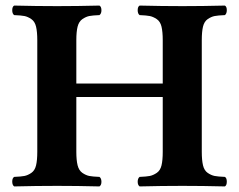

<svg xmlns="http://www.w3.org/2000/svg" viewBox="-20 -667 857 689"><path d="M564 -522.9Q564 -552.7 559.6 -571.3Q555.2 -589.8 542.5 -598.4Q529.8 -606.9 517.8 -609.4Q505.9 -611.8 481 -612.8Q474.1 -617.7 474.1 -630.4Q474.1 -643.1 481 -647Q561 -645 634.8 -645Q706.5 -645 787.1 -647Q793.9 -643.1 793.9 -630.6Q793.9 -618.2 787.1 -612.8Q762.2 -611.8 750 -609.4Q737.8 -606.9 725.3 -598.4Q712.9 -589.8 708.5 -571.5Q704.1 -553.2 704.1 -522.9V-122.1Q704.1 -92.3 708.5 -73.7Q712.9 -55.2 725.3 -46.6Q737.8 -38.1 750 -35.6Q762.2 -33.2 787.1 -32.2Q793.9 -28.3 793.9 -15.1Q793.9 -2 787.1 2Q707 0 634.8 0Q560.5 0 481 2Q474.1 -2.9 474.1 -14.9Q474.1 -26.9 481 -32.2Q505.9 -33.2 517.8 -35.6Q529.8 -38.1 542.5 -46.6Q555.2 -55.2 559.6 -73.5Q564 -91.8 564 -122.1V-318.8H253.9V-122.1Q253.9 -92.3 258.5 -73.7Q263.2 -55.2 275.6 -46.6Q288.1 -38.1 300 -35.6Q312 -33.2 336.9 -32.2Q343.8 -27.3 344 -15.1Q344.2 -2.9 336.9 2Q256.8 0 185.1 0Q110.8 0 30.8 2Q23.9 -2.9 23.9 -15.4Q23.9 -27.8 30.8 -32.2Q55.7 -33.2 67.9 -35.6Q80.1 -38.1 92.5 -46.6Q105 -55.2 109.4 -73.5Q113.8 -91.8 113.8 -122.1V-522.9Q113.8 -552.7 109.4 -571.3Q105 -589.8 92.5 -598.4Q80.1 -606.9 68.1 -609.4Q56.2 -611.8 30.8 -612.8Q23.9 -617.7 23.9 -630.4Q23.9 -643.1 30.8 -647Q110.8 -645 185.1 -645Q256.8 -645 336.9 -647Q343.8 -643.1 344 -630.6Q344.2 -618.2 336.9 -612.8Q312 -611.8 300 -609.4Q288.1 -606.9 275.6 -598.4Q263.2 -589.8 258.5 -571.5Q253.9 -553.2 253.9 -522.9V-367.2H564Z"/></svg>

Font: Linux Libertine
Style: Bold
Weight: 700
Designer: Philipp H. Poll
Foundry: Philipp H. Poll
Version: Version 5.0.3